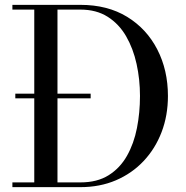

<svg xmlns="http://www.w3.org/2000/svg" viewBox="-20 -770 766 790"><path d="M43 -365.5V-384.5H353V-365.5ZM311 -750Q422.5 -750 503 -700.8Q583.5 -651.5 627.2 -566.5Q671 -481.5 671 -375Q671 -295 645 -226.8Q619 -158.5 571 -107.5Q523 -56.5 457 -28.2Q391 0 311 0H31V-19.5H121V-730.5H31V-750ZM216.5 -19.5H311Q380 -19.5 427 -49Q474 -78.5 502.5 -129Q531 -179.5 543.5 -243.2Q556 -307 556 -375Q556 -443 542 -506.8Q528 -570.5 498.8 -621Q469.5 -671.5 423 -701Q376.5 -730.5 311 -730.5H216.5Z"/></svg>

Font: Bodoni Moda SC
Style: Regular
Weight: 400
Designer: Owen Earl
Foundry: indestructible type
Version: Version 2.005